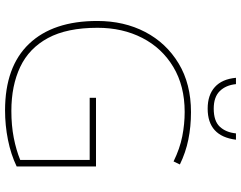

<svg xmlns="http://www.w3.org/2000/svg" viewBox="-117 -827 954 760"><g transform="rotate(90 360.0 -447.0)"><path d="M367 -350H639V-36Q591 -13 533.5 -1.5Q476 10 417 10Q244 10 153.5 -85Q63 -180 63 -355Q63 -461 106.5 -544.5Q150 -628 231 -677Q312 -726 424 -726Q481 -726 532.5 -715.5Q584 -705 631 -682L619 -657Q568 -682 519.5 -691.5Q471 -701 423 -701Q320 -701 245 -656Q170 -611 130 -533Q90 -455 90 -356Q90 -235 130.5 -160Q171 -85 245 -50Q319 -15 419 -15Q477 -15 525.5 -24.5Q574 -34 613 -50V-325H367ZM533 -904Q519 -792 410 -792Q356 -792 324.5 -820.5Q293 -849 288 -904H313Q317 -864 340.5 -840Q364 -816 410 -816Q459 -816 481.5 -840Q504 -864 508 -904Z"/></g></svg>

Font: Noto Sans Gujarati Thin
Style: Regular
Weight: 100
Designer: Jelle Bosma - Monotype Design Team, Universal Thirst
Foundry: Monotype Imaging Inc.
Version: Version 2.106; ttfautohint (v1.8.4.7-5d5b)